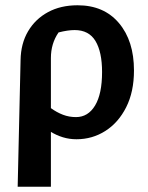

<svg xmlns="http://www.w3.org/2000/svg" viewBox="-20 -517 561 728"><path d="M47 191 58 -289Q59 -352 86.5 -398.5Q114 -445 162 -471Q210 -497 274 -497Q374 -497 431 -429.5Q488 -362 488 -250Q488 -169 458.5 -110.5Q429 -52 379.5 -20.5Q330 11 270 11Q243 11 218.5 3.5Q194 -4 173 -17V191ZM173 -297V-107Q195 -91 218.5 -82Q242 -73 268 -73Q314 -73 340.5 -117Q367 -161 367 -244Q367 -320 342 -361.5Q317 -403 263 -403Q237 -403 202 -394Q173 -352 173 -297Z"/></svg>

Font: Piazzolla SemiBold
Style: Regular
Weight: 600
Designer: Juan Pablo del Peral
Foundry: Huerta Tipografica
Version: Version 1.330